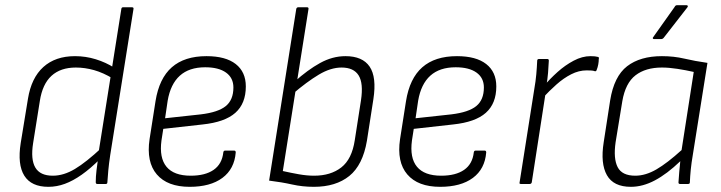

<svg xmlns="http://www.w3.org/2000/svg" viewBox="-20 -711 2788 742"><path d="M167 11Q101 11 74 -32Q47 -75 60 -158L88 -329Q101 -410 147.5 -452Q194 -494 270 -494Q311 -494 350 -482Q389 -470 422 -449L417 -407Q379 -430 343.5 -440Q308 -450 273 -450Q214 -450 179 -418Q144 -386 134 -321L108 -158Q98 -95 116.5 -63.5Q135 -32 184 -32Q226 -32 269.5 -58Q313 -84 374 -141L367 -97Q330 -60 296 -36Q262 -12 230.5 -0.5Q199 11 167 11ZM356 0Q350 0 350 -7Q350 -28 353 -53Q356 -78 359 -99L361 -122L449 -677Q450 -683 456 -683H489Q497 -683 496 -677L406 -112Q401 -79 398.5 -52Q396 -25 395 -7Q395 0 389 0Z M713 11Q627 11 586 -37Q545 -85 558 -173L581 -320Q595 -408 644 -451Q693 -494 778 -494Q852 -494 891 -463.5Q930 -433 930 -377Q930 -311 889.5 -275Q849 -239 763 -230L611 -213L604 -168Q595 -101 623.5 -66.5Q652 -32 717 -32Q773 -32 805.5 -54.5Q838 -77 843 -122Q844 -129 850 -129H885Q891 -129 891 -122Q886 -58 839.5 -23.5Q793 11 713 11ZM618 -254 756 -269Q823 -277 852.5 -301Q882 -325 882 -373Q882 -410 853.5 -430.5Q825 -451 773 -451Q711 -451 675 -418.5Q639 -386 628 -322Z M1193 11Q1149 11 1109 2Q1069 -7 1020 -13L1125 -677Q1127 -683 1133 -683H1166Q1174 -683 1172 -675L1073 -50Q1104 -43 1135 -37.5Q1166 -32 1194 -32Q1258 -32 1299 -64Q1340 -96 1351 -169L1375 -323Q1385 -389 1366 -419.5Q1347 -450 1300 -450Q1258 -450 1212 -422.5Q1166 -395 1110 -347L1118 -395Q1169 -441 1217 -467.5Q1265 -494 1315 -494Q1381 -494 1408.5 -453.5Q1436 -413 1423 -328L1398 -167Q1382 -73 1330 -31Q1278 11 1193 11Z M1681 11Q1595 11 1554 -37Q1513 -85 1526 -173L1549 -320Q1563 -408 1612 -451Q1661 -494 1746 -494Q1820 -494 1859 -463.5Q1898 -433 1898 -377Q1898 -311 1857.5 -275Q1817 -239 1731 -230L1579 -213L1572 -168Q1563 -101 1591.5 -66.5Q1620 -32 1685 -32Q1741 -32 1773.5 -54.5Q1806 -77 1811 -122Q1812 -129 1818 -129H1853Q1859 -129 1859 -122Q1854 -58 1807.5 -23.5Q1761 11 1681 11ZM1586 -254 1724 -269Q1791 -277 1820.5 -301Q1850 -325 1850 -373Q1850 -410 1821.5 -430.5Q1793 -451 1741 -451Q1679 -451 1643 -418.5Q1607 -386 1596 -322Z M1993 0Q1986 0 1988 -6L2045 -368Q2050 -396 2052.5 -423.5Q2055 -451 2056 -476Q2056 -483 2063 -483H2095Q2101 -483 2101 -477Q2100 -455 2098 -429.5Q2096 -404 2091 -378L2089 -355L2035 -6Q2033 0 2027 0ZM2076 -331 2083 -380Q2106 -407 2135 -433Q2164 -459 2197 -476.5Q2230 -494 2262 -494Q2281 -494 2291 -491Q2294 -490 2294.5 -488Q2295 -486 2294 -483Q2294 -473 2292 -462Q2290 -451 2286 -441Q2284 -434 2278 -436Q2273 -438 2265.5 -438.5Q2258 -439 2247 -439Q2217 -439 2187.5 -424Q2158 -409 2130.5 -384.5Q2103 -360 2076 -331Z M2418 11Q2351 11 2325.5 -34Q2300 -79 2313 -161L2338 -323Q2353 -416 2403.5 -455Q2454 -494 2538 -494Q2584 -494 2624.5 -484.5Q2665 -475 2714 -468L2658 -116Q2652 -81 2649.5 -55.5Q2647 -30 2646 -6Q2646 0 2639 0H2608Q2602 0 2602 -6Q2603 -26 2605 -46.5Q2607 -67 2609 -88Q2558 -39 2511 -14Q2464 11 2418 11ZM2435 -32Q2475 -32 2517 -56.5Q2559 -81 2614 -131L2661 -433Q2630 -440 2597.5 -445Q2565 -450 2538 -450Q2475 -450 2436 -420Q2397 -390 2385 -320L2359 -161Q2350 -98 2367 -65Q2384 -32 2435 -32ZM2507 -560Q2504 -560 2503 -562.5Q2502 -565 2504 -567L2587 -684Q2590 -691 2597 -691H2633Q2637 -691 2638 -688Q2639 -685 2636 -682L2545 -565Q2541 -560 2535 -560Z"/></svg>

Font: Sofia Sans Semi Condensed Light
Style: Italic
Weight: 300
Italic angle: -9°
Version: Version 4.100